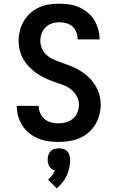

<svg xmlns="http://www.w3.org/2000/svg" viewBox="-20 -763 640 1043"><path d="M298 8Q270 8 242 4Q214 0 188 -10.5Q162 -21 139.5 -39Q117 -57 102 -80.5Q87 -104 79 -131.5Q71 -159 71 -187Q71 -187 71 -187.5Q71 -188 71 -188H190Q190 -188 190 -188Q190 -188 190 -187Q190 -167 198.5 -148Q207 -129 222.5 -116Q238 -103 258 -98Q278 -93 298 -93Q320 -93 340.5 -99Q361 -105 377 -119Q393 -133 401 -153Q409 -173 409 -195Q409 -220 395.5 -243Q382 -266 361 -281Q340 -296 315.5 -304Q291 -312 267 -321Q243 -330 220 -341Q197 -352 176 -367Q155 -382 137 -401Q119 -420 106.5 -442Q94 -464 87.5 -489.5Q81 -515 81 -540Q81 -568 88 -596Q95 -624 109 -648Q123 -672 144.5 -691.5Q166 -711 191.5 -722.5Q217 -734 245 -738.5Q273 -743 302 -743Q329 -743 356.5 -739Q384 -735 409 -724Q434 -713 455.5 -695.5Q477 -678 491.5 -654.5Q506 -631 513.5 -604Q521 -577 521 -550Q521 -550 521 -549.5Q521 -549 521 -549H402Q402 -549 402 -549Q402 -549 402 -549Q402 -569 395 -587.5Q388 -606 373.5 -619Q359 -632 340 -637Q321 -642 302 -642Q281 -642 261.5 -635.5Q242 -629 227.5 -614.5Q213 -600 206 -580.5Q199 -561 199 -541Q199 -519 208 -499Q217 -479 233 -464.5Q249 -450 268.5 -441Q288 -432 308 -425Q328 -418 348.5 -410.5Q369 -403 388 -394Q407 -385 425 -373Q443 -361 458.5 -346.5Q474 -332 487 -314.5Q500 -297 509 -278Q518 -259 522.5 -237.5Q527 -216 527 -195Q527 -166 519.5 -138Q512 -110 497 -85.5Q482 -61 459.5 -42Q437 -23 410.5 -12Q384 -1 355.5 3.5Q327 8 298 8ZM288 260 241 213Q253 203 262.5 190Q272 177 278 163Q268 160 260.5 154.5Q253 149 248 140.5Q243 132 241 123Q239 114 239 104Q239 92 242.5 80Q246 68 254.5 59Q263 50 275.5 46.5Q288 43 300 43Q312 43 324.5 46.5Q337 50 345.5 59Q354 68 357.5 80Q361 92 361 104Q361 126 356.5 148Q352 170 342.5 190.5Q333 211 319 228.5Q305 246 288 260Z"/></svg>

Font: Iosevka Curly Extended
Style: Bold
Weight: 700
Width: 7
Monospace: yes
Designer: Belleve Invis
Foundry: Belleve Invis
Version: Version 11.1.0; ttfautohint (v1.8.3)